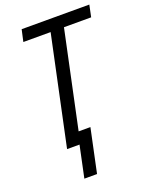

<svg xmlns="http://www.w3.org/2000/svg" viewBox="-165 -798 830 1069"><g transform="rotate(-20 250.5 -263.5)"><path d="M144 187.5 183.6 0H109.9L246.6 -643.6H85L100.6 -713.9H501.5L486.8 -643.6H325.7L204.1 -70.8H273.9L219.2 187.5Z"/></g></svg>

Font: Open Sans SemiCondensed
Style: Italic
Weight: 400
Width: 4
Italic angle: -12°
Designer: Monotype Design Team
Foundry: Monotype Imaging Inc.
Version: Version 3.000